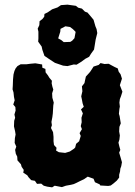

<svg xmlns="http://www.w3.org/2000/svg" viewBox="-20 -783 581 825"><path d="M204 22 183 19 168 15 157 6 139 7 130 -6 114 -9 103 -21 97 -30 80 -41 82 -53 73 -66 70 -77 55 -94 54 -110 48 -122 45 -139 50 -153 43 -169 44 -189 47 -205 45 -218 40 -240 41 -264 45 -277 42 -291 47 -308 46 -323 37 -334 43 -352 40 -367 38 -386 34 -399 35 -415 36 -442 38 -463 42 -478 47 -489 55 -499 69 -507H95L110 -509L121 -510L132 -511L161 -506L162 -492L175 -487L176 -472L186 -459L192 -449L203 -436L202 -425L205 -411L209 -398L204 -382L205 -363L211 -342L209 -330L208 -314L207 -296L205 -280L201 -259L203 -245L199 -233L208 -215L210 -195V-176L212 -160L223 -148L221 -136L233 -129L260 -126L280 -132L298 -144L303 -149L307 -165L320 -176L327 -199L322 -211L332 -228L327 -241L331 -258L330 -277L336 -296L328 -313L340 -324L335 -339L332 -355L329 -369L334 -391L332 -412L343 -426L345 -436L349 -454L359 -465L367 -474L375 -486L382 -497L404 -504L412 -512L429 -508L447 -509L458 -503L473 -495L486 -489L490 -475L498 -464L504 -445L495 -417L502 -399L506 -389L500 -370L495 -357L493 -342L495 -325L493 -315L491 -294L494 -284L497 -265L499 -253L493 -238L492 -218L495 -201L493 -183L489 -170L493 -153L497 -139L492 -127L498 -107L504 -86L501 -69L497 -58L496 -47L492 -32V-20L482 -7L468 5L456 14L445 16L411 14L408 9L388 0L382 -15L357 -24L341 -13L324 -5L308 3L297 8L285 11L263 15L246 21L215 15ZM270 -499 251 -501 216 -513 190 -530 171 -543 162 -569 159 -583 144 -604 145 -618V-647L142 -660L149 -675L150 -692L162 -701L170 -711L171 -723L185 -730L204 -743L227 -751L242 -761L270 -763L306 -758L316 -750L332 -746L345 -733L356 -729L373 -709L382 -698L390 -670L395 -658L398 -641L391 -613L387 -588L384 -570L371 -552L363 -539L346 -530L330 -518L309 -505L297 -506ZM254 -602 282 -603 290 -608 300 -619 305 -646 293 -658 281 -667 261 -670 240 -659 239 -647 230 -618 243 -611Z"/></svg>

Font: Winky Rough
Style: Bold
Weight: 700
Designer: Simon Atzbach
Foundry: typofactur
Version: Version 1.206; ttfautohint (v1.8.4.7-5d5b)